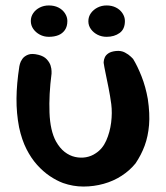

<svg xmlns="http://www.w3.org/2000/svg" viewBox="-20 -681 608 704"><path d="M211 -10Q187 -19 162.5 -35.5Q138 -52 116 -76.5Q94 -101 77 -134.5Q60 -168 50 -214Q40 -266 40.5 -320Q41 -374 51 -438Q51 -438 53 -446.5Q55 -455 62 -465Q69 -475 83 -480.5Q97 -486 121 -480Q141 -475 151.5 -463.5Q162 -452 165.5 -440.5Q169 -429 169 -420Q169 -411 169 -411Q159 -334 161.5 -268Q164 -202 185 -163Q199 -138 217 -124Q235 -110 255.5 -105.5Q276 -101 295.5 -104.5Q315 -108 331 -119Q356 -135 369.5 -165.5Q383 -196 387.5 -231.5Q392 -267 388 -299Q384 -329 378 -359Q372 -389 367 -413Q362 -437 360 -451Q360 -451 360.5 -457Q361 -463 364.5 -471Q368 -479 377.5 -485.5Q387 -492 405 -494Q424 -496 438 -488.5Q452 -481 460 -473Q468 -465 468 -465Q484 -439 499 -401Q514 -363 522 -318Q530 -264 526.5 -222.5Q523 -181 510.5 -147Q498 -113 477 -82Q456 -56 426 -36.5Q396 -17 360 -7Q324 3 286 3Q248 3 211 -10ZM371 -546Q353 -546 338 -553.5Q323 -561 313.5 -574Q304 -587 304 -603Q304 -620 313.5 -633Q323 -646 338 -653.5Q353 -661 371 -661Q390 -661 405 -653.5Q420 -646 429 -632.5Q438 -619 438 -604Q438 -574 418.5 -560Q399 -546 371 -546ZM159 -546Q141 -546 126 -554Q111 -562 102 -575Q93 -588 93 -604Q93 -620 102 -633Q111 -646 126 -653.5Q141 -661 159 -661Q179 -661 194 -653.5Q209 -646 218 -632.5Q227 -619 227 -604Q227 -584 218 -571Q209 -558 194 -552Q179 -546 159 -546Z"/></svg>

Font: Sour Gummy Black Medium
Style: Regular
Weight: 500
Version: Version 1.000